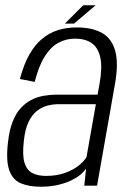

<svg xmlns="http://www.w3.org/2000/svg" viewBox="-20 -704 493 728"><path d="M134 4Q170.5 4 199.5 -2.8Q228.5 -9.5 250.5 -20.2Q272.5 -31 286.5 -43Q300.5 -55 306.5 -65.5L299.5 0H348L415.5 -383Q430 -463 417 -510.5Q404 -558 366.8 -579Q329.5 -600 270.5 -600Q232.5 -600 199.8 -589.8Q167 -579.5 139.8 -557Q112.5 -534.5 91.2 -497Q70 -459.5 55.5 -404.5L111.5 -393.5Q127 -454 149.5 -489.8Q172 -525.5 201 -541.5Q230 -557.5 264.5 -557.5Q303.5 -557.5 328 -540.2Q352.5 -523 360.5 -485Q368.5 -447 357 -384L350 -345H194Q168.5 -345 144 -340.5Q119.5 -336 97.5 -324.5Q75.5 -313 57.8 -293.2Q40 -273.5 27.8 -242.2Q15.5 -211 10.5 -166.5Q2 -96.5 14.8 -59.5Q27.5 -22.5 58.5 -9.2Q89.5 4 134 4ZM154 -37Q124.5 -37 103.2 -47.5Q82 -58 73 -86.8Q64 -115.5 70.5 -170.5Q75 -214 88 -241.2Q101 -268.5 119.8 -283.2Q138.5 -298 159.8 -303.5Q181 -309 203.5 -309H343.5L308 -108.5Q298.5 -92 277.5 -75.5Q256.5 -59 225.5 -48Q194.5 -37 154 -37ZM226 -614.5H260.5L342.5 -684H295.5Z"/></svg>

Font: Anybody SemiCondensed Light
Style: Italic
Weight: 300
Width: 4
Italic angle: -10°
Version: Version 1.113;gftools[0.9.25]